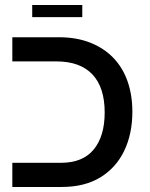

<svg xmlns="http://www.w3.org/2000/svg" viewBox="-20 -743 595 763"><path d="M29 0V-96H222Q309 -96 352.5 -149Q396 -202 396 -296Q396 -396 347 -447.5Q298 -499 204 -499H29V-595H214Q284 -595 338.5 -573.5Q393 -552 430.5 -513Q468 -474 487 -419.5Q506 -365 506 -299Q506 -211 473.5 -143.5Q441 -76 378.5 -38Q316 0 225 0ZM108 -675V-723H307V-675Z"/></svg>

Font: Noto Sans Hebrew Medium
Style: Regular
Weight: 500
Designer: Monotype Design Team
Foundry: Monotype Imaging Inc.
Version: Version 2.003